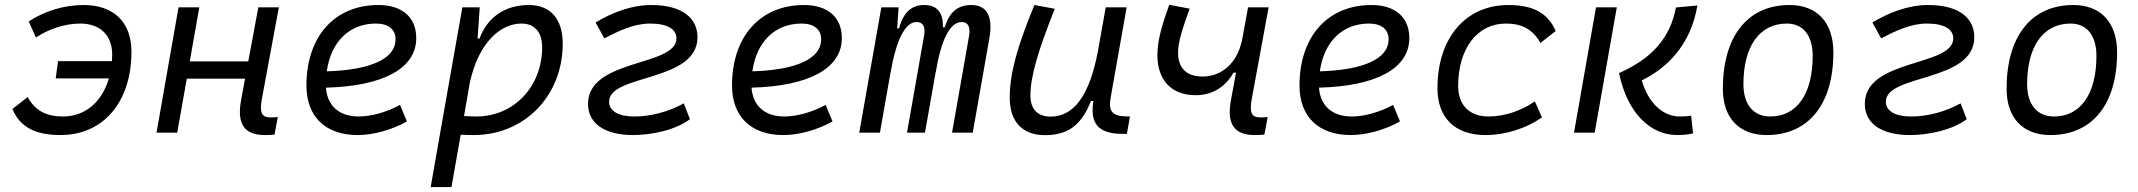

<svg xmlns="http://www.w3.org/2000/svg" viewBox="-20 -548 8829 793"><path d="M230 9.8C406.7 9.8 522.9 -126.5 522.9 -334C522.9 -456.5 450.2 -527.3 324.7 -527.3C242.7 -527.3 161.6 -501 98.6 -459.5L128.4 -393.1C181.2 -428.2 247.6 -450.7 312 -450.7C391.1 -450.7 442.4 -404.3 443.4 -325.2C443.4 -314.9 442.9 -305.2 442.4 -295.4H219.7L210 -224.1H429.7C401.4 -126.5 331.1 -66.9 240.7 -66.9C170.9 -66.9 125.5 -90.8 94.2 -147L31.2 -97.7C63 -23.9 124 9.8 230 9.8Z M626.5 0H711.9L751.5 -223.1H992.2L976.1 -136.7C957 -35.2 989.3 9.8 1074.2 9.8C1089.4 9.8 1102.1 9.3 1113.8 7.8L1127.4 -64.5C1116.7 -63.5 1106.9 -63 1097.2 -63C1058.6 -63 1051.8 -85.4 1062 -141.6L1131.8 -517.6H1046.9L1005.4 -294.4H763.7L803.2 -517.6H717.3Z M1461.4 -66.9C1380.9 -66.9 1331.5 -110.8 1326.2 -186C1561 -191.9 1699.2 -264.6 1699.2 -390.6C1699.2 -476.6 1641.1 -527.3 1543 -527.3C1362.3 -527.3 1245.6 -397.5 1245.6 -194.8C1245.6 -66.4 1324.2 9.8 1457 9.8C1522.5 9.8 1597.7 -11.2 1660.6 -46.4L1632.3 -114.7C1576.7 -84.5 1513.7 -66.9 1461.4 -66.9ZM1329.6 -253.4C1346.7 -375.5 1422.9 -450.7 1532.7 -450.7C1584.5 -450.7 1613.8 -426.3 1613.8 -385.7C1613.8 -305.2 1510.7 -258.8 1329.6 -253.4Z M1844.7 224.6 1882.8 8.3C1900.9 9.3 1918.5 9.8 1936.5 9.8C2146.5 9.8 2304.2 -152.3 2304.2 -367.7C2304.2 -469.7 2253.4 -527.3 2164.6 -527.3C2063.5 -527.3 1992.7 -475.1 1960.4 -388.7H1952.6L1961.4 -517.6H1889.6L1798.3 -1V-0.5C1798.3 -0.5 1798.3 -0.5 1798.3 -0.5L1758.8 224.6ZM1896.5 -68.8 1920.4 -206.1C1957.5 -377 2050.3 -450.7 2133.8 -450.7C2188 -450.7 2219.2 -415 2219.2 -353C2219.2 -189.9 2102.1 -66.9 1947.3 -66.9C1928.7 -66.9 1911.6 -67.9 1896.5 -68.8Z M2594.7 9.8C2667 9.8 2767.1 -8.8 2829.6 -55.7L2804.2 -121.1C2739.7 -85.4 2665.5 -66.9 2601.1 -66.9C2529.8 -66.9 2495.6 -91.8 2495.6 -127.9C2495.6 -243.7 2860.8 -207 2860.8 -394.5C2860.8 -465.8 2807.6 -527.3 2669.4 -527.3C2585.4 -527.3 2503.4 -493.7 2439.9 -455.1L2476.1 -389.6C2534.7 -419.9 2597.7 -450.7 2664.6 -450.7C2738.8 -450.7 2773.9 -426.3 2773.9 -389.6C2773.9 -271.5 2408.7 -307.1 2408.7 -119.1C2408.7 -31.7 2486.8 9.8 2594.7 9.8Z M3219.2 -66.9C3138.7 -66.9 3089.4 -110.8 3084 -186C3318.8 -191.9 3457 -264.6 3457 -390.6C3457 -476.6 3398.9 -527.3 3300.8 -527.3C3120.1 -527.3 3003.4 -397.5 3003.4 -194.8C3003.4 -66.4 3082 9.8 3214.8 9.8C3280.3 9.8 3355.5 -11.2 3418.5 -46.4L3390.1 -114.7C3334.5 -84.5 3271.5 -66.9 3219.2 -66.9ZM3087.4 -253.4C3104.5 -375.5 3180.7 -450.7 3290.5 -450.7C3342.3 -450.7 3371.6 -426.3 3371.6 -385.7C3371.6 -305.2 3268.6 -258.8 3087.4 -253.4Z M3691.4 -517.6H3620.1L3528.8 0H3614.3L3657.2 -243.7V-242.7C3680.7 -380.9 3717.8 -457 3765.1 -457C3792.5 -457 3803.7 -437.5 3796.4 -399.4L3726.1 0H3800.3L3844.7 -251V-249C3867.2 -383.3 3902.8 -457 3952.1 -457C3978.5 -457 3988.8 -436.5 3982.4 -399.4L3912.1 0H3997.6L4066.4 -390.6C4082 -480.5 4056.2 -527.3 3991.7 -527.3C3937.5 -527.3 3901.4 -500 3882.3 -435.5H3874.5C3876 -498 3849.1 -527.3 3796.9 -527.3C3745.6 -527.3 3711.4 -498 3693.4 -430.7H3685.5Z M4296.4 10.3C4406.2 10.3 4451.7 -47.4 4486.3 -130.9H4496.1C4481.4 -40 4513.2 4.9 4617.2 4.9H4634.3L4647 -66.9L4630.4 -67.4C4573.2 -68.4 4557.1 -89.4 4567.4 -146L4633.3 -517.6H4546.9L4514.6 -336.4V-336.9C4481 -157.2 4417 -66.4 4319.3 -66.4C4265.6 -66.4 4235.8 -97.2 4235.8 -153.8C4235.8 -231.9 4267.6 -338.9 4336.4 -511.7L4252.4 -527.3C4184.1 -362.3 4150.4 -248 4150.4 -145C4150.4 -45.4 4202.6 10.3 4296.4 10.3Z M4918.9 -154.8C5005.4 -154.8 5052.7 -208.5 5074.7 -248H5085L5064.5 -136.7C5045.4 -35.6 5076.7 9.8 5163.1 9.8C5177.2 9.8 5190.4 9.3 5202.1 7.8L5215.8 -64.5C5205.1 -63.5 5194.8 -63 5186 -63C5147 -63 5140.1 -85 5150.4 -141.6L5219.7 -517.6H5134.8L5108.4 -374V-377C5089.8 -290 5027.8 -232.9 4949.2 -231.9C4877 -231 4845.7 -270.5 4845.7 -330.1C4845.7 -374.5 4862.8 -426.8 4893.6 -512.2L4809.1 -528.3C4779.8 -445.8 4760.3 -382.8 4760.3 -320.3C4760.3 -219.7 4815.4 -154.8 4918.9 -154.8Z M5563 -66.9C5482.4 -66.9 5433.1 -110.8 5427.7 -186C5662.6 -191.9 5800.8 -264.6 5800.8 -390.6C5800.8 -476.6 5742.7 -527.3 5644.5 -527.3C5463.9 -527.3 5347.2 -397.5 5347.2 -194.8C5347.2 -66.4 5425.8 9.8 5558.6 9.8C5624 9.8 5699.2 -11.2 5762.2 -46.4L5733.9 -114.7C5678.2 -84.5 5615.2 -66.9 5563 -66.9ZM5431.2 -253.4C5448.2 -375.5 5524.4 -450.7 5634.3 -450.7C5686 -450.7 5715.3 -426.3 5715.3 -385.7C5715.3 -305.2 5612.3 -258.8 5431.2 -253.4Z M6127.9 -66.9C6049.3 -66.9 6002.9 -113.3 6002.4 -192.4C6002.9 -348.1 6081.1 -450.7 6199.7 -450.7C6265.6 -450.7 6311 -426.8 6342.3 -370.6L6405.3 -419.9C6373.5 -493.7 6312.5 -527.3 6210 -527.3C6033.2 -527.3 5917 -391.1 5917 -183.6C5917 -61 5989.7 9.8 6115.7 9.8C6200.7 9.8 6285.2 -19 6348.6 -63L6319.3 -129.4C6265.6 -91.8 6195.8 -66.9 6127.9 -66.9Z M6907.2 9.8C6933.1 9.8 6953.6 7.3 6972.7 2.9L6964.8 -70.3C6950.2 -67.9 6938.5 -66.9 6916.5 -66.9C6858.9 -66.9 6792.5 -108.9 6760.7 -215.8C6861.3 -265.1 6961.9 -357.4 6990.7 -525.4L6901.9 -517.1C6877.9 -389.6 6801.3 -305.7 6667 -246.1C6702.1 -77.6 6798.8 9.8 6907.2 9.8ZM6481 0H6566.4L6657.7 -517.6H6571.8Z M7276.4 9.8C7449.7 9.8 7552.2 -117.2 7552.2 -331.5C7552.2 -455.1 7484.9 -527.3 7371.1 -527.3C7198.2 -527.3 7095.7 -398.4 7095.7 -181.2C7095.7 -61 7163.1 9.8 7276.4 9.8ZM7291.5 -66.9C7222.2 -66.9 7180.7 -116.2 7180.7 -200.2C7180.7 -357.4 7247.6 -450.7 7359.9 -450.7C7427.7 -450.7 7466.8 -400.9 7466.8 -317.4C7466.8 -159.7 7401.4 -66.9 7291.5 -66.9Z M7868.2 9.8C7940.4 9.8 8040.5 -8.8 8103 -55.7L8077.6 -121.1C8013.2 -85.4 7939 -66.9 7874.5 -66.9C7803.2 -66.9 7769 -91.8 7769 -127.9C7769 -243.7 8134.3 -207 8134.3 -394.5C8134.3 -465.8 8081.1 -527.3 7942.9 -527.3C7858.9 -527.3 7776.9 -493.7 7713.4 -455.1L7749.5 -389.6C7808.1 -419.9 7871.1 -450.7 7938 -450.7C8012.2 -450.7 8047.4 -426.3 8047.4 -389.6C8047.4 -271.5 7682.1 -307.1 7682.1 -119.1C7682.1 -31.7 7760.3 9.8 7868.2 9.8Z M8448.2 9.8C8621.6 9.8 8724.1 -117.2 8724.1 -331.5C8724.1 -455.1 8656.7 -527.3 8543 -527.3C8370.1 -527.3 8267.6 -398.4 8267.6 -181.2C8267.6 -61 8335 9.8 8448.2 9.8ZM8463.4 -66.9C8394 -66.9 8352.5 -116.2 8352.5 -200.2C8352.5 -357.4 8419.4 -450.7 8531.7 -450.7C8599.6 -450.7 8638.7 -400.9 8638.7 -317.4C8638.7 -159.7 8573.2 -66.9 8463.4 -66.9Z"/></svg>

Font: Cascadia Code SemiLight
Style: Italic
Weight: 350
Italic angle: -10°
Monospace: yes
Designer: Aaron Bell
Foundry: Saja Typeworks
Version: Version 2404.023